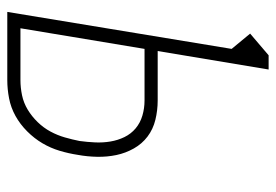

<svg xmlns="http://www.w3.org/2000/svg" viewBox="-138 -638 775 540"><g transform="rotate(90 250.0 -367.5)"><path d="M13 0 117 -631 74 -683 135 -735H175L123 -423H262Q290 -423 316.5 -416.5Q343 -410 363.5 -394.5Q384 -379 397 -356Q410 -333 415.5 -307Q421 -281 420.5 -253Q420 -225 415 -198Q411 -172 403.5 -147Q396 -122 382.5 -99Q369 -76 349 -56Q329 -36 305.5 -23Q282 -10 256 -5Q230 0 205 0ZM205 -37Q226 -37 247.5 -41.5Q269 -46 288 -57.5Q307 -69 323 -85.5Q339 -102 349.5 -121.5Q360 -141 366 -162Q372 -183 376 -203Q379 -225 380 -247Q381 -269 377.5 -290Q374 -311 365 -329.5Q356 -348 340.5 -361Q325 -374 304.5 -380Q284 -386 262 -386H117L59 -37Z"/></g></svg>

Font: Iosevka SS04 XLt Obl
Style: Regular
Weight: 200
Italic angle: -9°
Monospace: yes
Designer: Belleve Invis
Foundry: Belleve Invis
Version: Version 19.0.0; ttfautohint (v1.8.4)